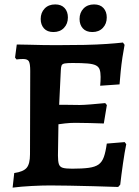

<svg xmlns="http://www.w3.org/2000/svg" viewBox="-20 -848 636 878"><path d="M37.7 10 45.1 -56.7Q86.9 -62.7 102 -80.7Q117.2 -98.6 117.2 -142.6L118.2 -524.2Q118.2 -556.7 112.1 -567.4Q106 -578.2 85.7 -578.2Q80.2 -578.2 71.1 -577.7Q62 -577.2 55.3 -576.2L48.8 -584.7L56.7 -644.5Q80 -644.5 111.9 -643.5Q143.8 -642.5 177.5 -642Q211.1 -641.5 238.1 -641.5Q310.4 -641.5 367.4 -642.7Q424.4 -644 467.9 -647Q511.4 -650 542.2 -653.5L549.7 -643Q544.7 -617.6 539.9 -585.7Q535.1 -553.7 531.9 -521.5Q528.7 -489.4 526.7 -462.1L438.1 -455.9Q439.1 -464.4 439.6 -476.8Q440.1 -489.2 440.1 -496.2Q440.1 -517 435.8 -529.7Q431.5 -542.4 418.8 -548.9Q406.1 -555.5 380.3 -557.7Q354.5 -559.9 311.9 -559.9Q288 -559.9 276.4 -557.9Q264.8 -555.9 261.7 -548.8Q258.7 -541.7 258.1 -526.4L247.7 -309.1L245 -136.6Q245 -110 249.3 -97.3Q253.7 -84.6 267.2 -80.6Q280.8 -76.6 310 -76.6Q356.9 -76.6 386.1 -80.6Q415.3 -84.6 431.2 -96.1Q447 -107.7 455.1 -130.6Q463.2 -153.5 468.3 -191.4L550.2 -198.2L557.3 -188.6Q549.8 -152.2 542.3 -100Q534.8 -47.7 529.8 -3.5L520.3 7Q465.7 5 407.1 3.5Q348.5 2 296.7 1Q244.8 0 209.2 0Q172.8 0 124.7 2.5Q76.6 5 37.7 10ZM235.5 -278.2 243.1 -368.9Q250.1 -368.9 268.1 -368.9Q286.1 -368.9 307 -368.4Q328 -367.9 344.6 -367.9Q361.1 -367.9 395.9 -370.7Q430.7 -373.5 461.1 -376.6L468.7 -367.6L454.7 -283.3Q428.6 -284.3 390 -285.3Q351.4 -286.3 323.8 -286.3Q301.6 -286.3 277 -283.6Q252.4 -280.9 235.5 -278.2ZM402.4 -701.5Q373.9 -701.5 358.9 -718.1Q343.8 -734.8 343.8 -761.2Q343.8 -790.2 361.9 -809Q380 -827.8 410.1 -827.8Q438.2 -827.8 453.2 -811.2Q468.2 -794.6 468.2 -768.2Q468.2 -739.1 450.2 -720.3Q432.1 -701.5 402.4 -701.5ZM224.3 -701.5Q196.1 -701.5 181.1 -718.1Q166.1 -734.8 166.1 -761.2Q166.1 -790.2 184.2 -809Q202.2 -827.8 232.4 -827.8Q260.5 -827.8 275.5 -811.2Q290.5 -794.6 290.5 -768.2Q290.5 -739.1 272.4 -720.3Q254.4 -701.5 224.3 -701.5Z"/></svg>

Font: Alegreya
Style: Regular
Weight: 400
Designer: Juan Pablo del Peral
Foundry: Huerta Tipografica
Version: Version 2.009